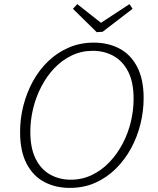

<svg xmlns="http://www.w3.org/2000/svg" viewBox="-20 -910 772 937"><path d="M320 7Q252 7 197 -21.5Q142 -50 110 -111Q78 -172 78 -266Q78 -331 94 -394Q110 -457 140.5 -513Q171 -569 215.5 -611.5Q260 -654 316 -678Q372 -702 438 -702Q508 -702 563 -673Q618 -644 649.5 -583.5Q681 -523 681 -431Q681 -368 665.5 -305Q650 -242 619.5 -186Q589 -130 545 -86.5Q501 -43 445 -18Q389 7 320 7ZM325 -33Q381 -33 428.5 -56Q476 -79 513.5 -118Q551 -157 578 -208Q605 -259 618.5 -315.5Q632 -372 632 -428Q632 -509 605.5 -560.5Q579 -612 534 -637Q489 -662 433 -662Q377 -662 329.5 -639Q282 -616 245 -577Q208 -538 181.5 -487Q155 -436 141.5 -379.5Q128 -323 128 -267Q128 -187 154 -135Q180 -83 225 -58Q270 -33 325 -33ZM612 -890 627 -867 481 -755 452 -753 336 -867 357 -890 485 -789H458Z"/></svg>

Font: Bitter Thin Light
Style: Italic
Weight: 300
Italic angle: -9°
Version: Version 2.002